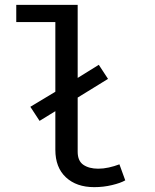

<svg xmlns="http://www.w3.org/2000/svg" viewBox="-20 -759 640 791"><path d="M496 -16Q477 -5 441.5 3.5Q406 12 368 12Q295 12 251.5 -28.5Q208 -69 208 -142V-301L143 -261L105 -319L208 -381V-668H47V-739H300V-438L387 -492L425 -434L300 -357V-134Q300 -96 323.5 -80Q347 -64 385 -64Q406 -64 428.5 -69Q451 -74 472 -82Z"/></svg>

Font: Wlorlttqgufhjawjgtejqphaquk
Style: Regular
Weight: 400
Monospace: yes
Designer: Carrois Corporate & Edenspiekermann
Foundry: Carrois Corporate GbR & Edenspiekermann AG
Version: Version 2.001